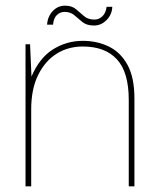

<svg xmlns="http://www.w3.org/2000/svg" viewBox="-20 -657 553 677"><path d="M70 0V-501H86L91 -387Q119 -453 167 -483Q215 -513 272 -513Q323 -513 364.5 -492.5Q406 -472 430 -427.5Q454 -383 454 -310V0H434V-305Q434 -402 392.5 -447.5Q351 -493 272 -493Q220 -493 179.5 -467.5Q139 -442 114.5 -392.5Q90 -343 90 -271V0ZM311 -567Q286 -567 271 -579Q256 -591 242.5 -603Q229 -615 208 -615Q192 -615 180.5 -604Q169 -593 167 -570H146Q148 -599 166 -618Q184 -637 209 -637Q233 -637 247.5 -625Q262 -613 276 -600.5Q290 -588 313 -588Q329 -588 341 -599.5Q353 -611 356 -633H376Q375 -606 356 -586.5Q337 -567 311 -567Z"/></svg>

Font: DM Sans 17pt Thin
Style: Regular
Weight: 250
Version: Version 4.004;gftools[0.9.30]